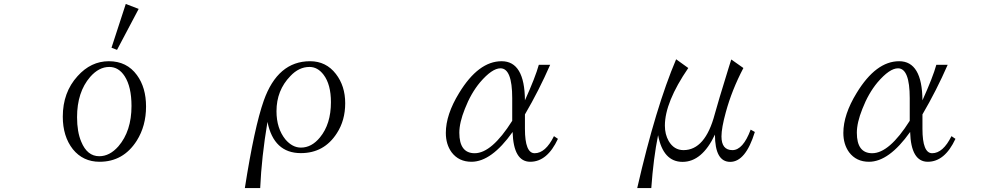

<svg xmlns="http://www.w3.org/2000/svg" viewBox="-20 -850 5040 966"><path d="M527.8 -542Q618.2 -542 668.9 -472.2Q714.8 -409.7 714.8 -314Q714.8 -216.3 668 -142.1Q600.6 -36.1 481 -36.1Q397.9 -36.1 346.7 -99.1Q295.9 -163.6 295.9 -263.2Q295.9 -385.3 370.1 -466.8Q437.5 -542 527.8 -542ZM529.8 -513.2Q477.5 -513.2 433.6 -462.9Q367.7 -386.7 367.7 -260.3Q367.7 -186.5 388.7 -137.2Q418.5 -64 479.5 -64Q531.7 -64 575.7 -113.8Q641.6 -190.4 641.6 -316.9Q641.6 -413.1 607.4 -466.3Q577.1 -513.2 529.8 -513.2ZM612.8 -830.1 677.7 -805.2 568.8 -599.1 541 -609.9Z M1211.9 96.2Q1259.8 -210 1307.1 -343.8Q1377.4 -542 1540 -542Q1620.6 -542 1669.9 -478Q1716.8 -417.5 1716.8 -330.6Q1716.8 -244.1 1674.8 -179.7Q1610.8 -79.6 1493.7 -79.6Q1357.4 -79.6 1325.7 -236.8Q1295.9 -59.1 1289.1 96.2ZM1537.1 -513.2Q1483.9 -513.2 1440.9 -467.3Q1371.1 -395.5 1371.1 -290.5Q1371.1 -204.1 1416 -148.4Q1451.2 -107.4 1494.1 -107.4Q1547.9 -107.4 1589.8 -158.7Q1645 -225.6 1645 -335.9Q1645 -425.3 1607.9 -474.1Q1578.1 -513.2 1537.1 -513.2Z M2787.1 -151.4Q2733.4 -36.1 2647.9 -36.1Q2563.5 -36.1 2559.1 -186Q2452.6 -36.1 2352.1 -36.1Q2288.1 -36.1 2252 -84Q2223.1 -124 2223.1 -181.2Q2223.1 -273.4 2290 -382.3Q2387.2 -542 2503.9 -542Q2619.6 -542 2621.1 -345.2Q2673.8 -461.9 2690.9 -523.9H2748Q2691.9 -395.5 2621.1 -274.4V-202.1Q2621.1 -79.1 2669.9 -79.1Q2724.6 -79.1 2767.1 -165ZM2557.1 -242.2V-356Q2557.1 -506.3 2498 -506.3Q2455.6 -506.3 2395 -435.5Q2349.1 -380.4 2318.8 -302.2Q2291 -232.9 2291 -182.1Q2291 -79.1 2368.2 -79.1Q2454.1 -79.1 2557.1 -242.2Z M3186 96.2Q3279.3 -311 3381.8 -551.8L3442.9 -507.8Q3325.2 -335.9 3325.2 -217.8Q3325.2 -174.3 3344.2 -140.6Q3371.1 -94.7 3418.9 -94.7Q3528.3 -94.7 3576.2 -275.9Q3590.8 -330.6 3646 -508.8L3659.2 -550.8L3720.2 -507.8Q3662.1 -397 3631.8 -285.6Q3609.9 -206.1 3609.9 -163.6Q3609.9 -94.7 3665 -94.7Q3718.3 -94.7 3756.8 -197.8L3777.8 -186Q3731.4 -35.6 3653.8 -35.6Q3577.1 -35.6 3577.1 -172.9Q3512.2 -35.6 3414.1 -35.6Q3316.4 -35.6 3291 -169.9Q3267.6 -54.7 3256.8 96.2Z M4787.1 -151.4Q4733.4 -36.1 4647.9 -36.1Q4563.5 -36.1 4559.1 -186Q4452.6 -36.1 4352.1 -36.1Q4288.1 -36.1 4252 -84Q4223.1 -124 4223.1 -181.2Q4223.1 -273.4 4290 -382.3Q4387.2 -542 4503.9 -542Q4619.6 -542 4621.1 -345.2Q4673.8 -461.9 4690.9 -523.9H4748Q4691.9 -395.5 4621.1 -274.4V-202.1Q4621.1 -79.1 4669.9 -79.1Q4724.6 -79.1 4767.1 -165ZM4557.1 -242.2V-356Q4557.1 -506.3 4498 -506.3Q4455.6 -506.3 4395 -435.5Q4349.1 -380.4 4318.8 -302.2Q4291 -232.9 4291 -182.1Q4291 -79.1 4368.2 -79.1Q4454.1 -79.1 4557.1 -242.2Z"/></svg>

Font: I.Ming
Style: Regular
Weight: 400
Designer: Ichiten Fonts Project
Version: Version 5.10 Mar 24, 2018